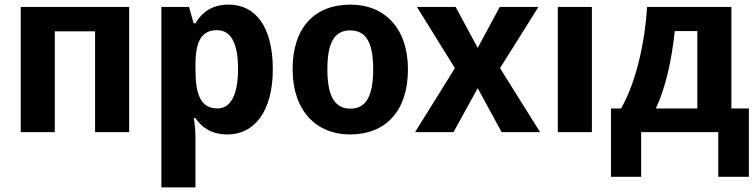

<svg xmlns="http://www.w3.org/2000/svg" viewBox="-20 -574 3286 834"><path d="M541 -544H70V0H218V-438H393V0H541Z M973 -554C898 -554 855 -517 829 -473H821L801 -544H681V240H829V20C829 -6 826 -36 822 -61H829C854 -24 894 10 969 10C1083 10 1165 -88 1165 -273C1165 -458 1090 -554 973 -554ZM923 -443C984 -443 1014 -384 1014 -275C1014 -166 984 -103 925 -103C851 -103 829 -164 829 -274V-290C829 -393 854 -443 923 -443Z M1752 -273C1752 -454 1648 -554 1503 -554C1346 -554 1251 -454 1251 -273C1251 -92 1355 10 1500 10C1656 10 1752 -92 1752 -273ZM1402 -273C1402 -384 1430 -442 1501 -442C1573 -442 1601 -384 1601 -273C1601 -162 1573 -102 1502 -102C1431 -102 1402 -162 1402 -273Z M1956 -278 1783 0H1950L2055 -191L2159 0H2326L2152 -278L2319 -544H2151L2055 -366L1959 -544H1791Z M2551 0V-544H2403V0Z M3157 -544H2791C2780 -381 2742 -216 2678 -103H2634V194H2765V0H3100V194H3233V-103H3157ZM3009 -439V-103H2829C2873 -198 2898 -316 2911 -439Z"/></svg>

Font: Noto Sans Display
Style: Bold
Weight: 700
Designer: Monotype Design Team
Foundry: Monotype Imaging Inc.
Version: Version 1.900